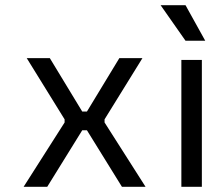

<svg xmlns="http://www.w3.org/2000/svg" viewBox="-20 -720 865 740"><path d="M315 -290 440 -496H529L383 -260V-248L541 0H450L315 -218H297L162 0H71L229 -248V-260L83 -496H172L297 -290Z M758 0H679V-489H758ZM771 -563H695L599 -700H695Z"/></svg>

Font: Rilu
Style: Regular
Weight: 500
Designer: Alí Sinisterra
Foundry: Alí Sinisterra
Version: 0.1